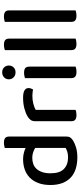

<svg xmlns="http://www.w3.org/2000/svg" viewBox="494 -1207 727 1755"><g transform="rotate(-90 857.5 -329.5)"><path d="M279 -482Q309 -482 335.5 -475.5Q362 -469 382 -459V-649Q389 -651 402 -654Q415 -657 430 -657Q459 -657 473 -646Q487 -635 487 -609V-85Q487 -64 478 -50.5Q469 -37 450 -25Q427 -10 387.5 2Q348 14 297 14Q240 14 193 -0.5Q146 -15 113 -45.5Q80 -76 62 -122.5Q44 -169 44 -232Q44 -297 62.5 -344.5Q81 -392 113 -422.5Q145 -453 187.5 -467.5Q230 -482 279 -482ZM383 -371Q366 -382 343 -390Q320 -398 292 -398Q262 -398 236.5 -389Q211 -380 192 -359.5Q173 -339 162 -307.5Q151 -276 151 -231Q151 -147 190.5 -109Q230 -71 296 -71Q326 -71 346.5 -77.5Q367 -84 383 -93Z M731 -2Q724 1 711.5 3.5Q699 6 684 6Q655 6 641 -5Q627 -16 627 -42V-370Q627 -395 637 -410.5Q647 -426 669 -440Q698 -458 743 -470Q788 -482 842 -482Q930 -482 930 -432Q930 -420 926 -409.5Q922 -399 917 -391Q907 -393 892 -395Q877 -397 860 -397Q820 -397 787 -388.5Q754 -380 731 -367Z M1126 -2Q1119 1 1106.5 3.5Q1094 6 1078 6Q1049 6 1035 -5Q1021 -16 1021 -42V-465Q1029 -467 1041.5 -470Q1054 -473 1070 -473Q1099 -473 1112.5 -462Q1126 -451 1126 -424ZM1010 -612Q1010 -638 1028 -655.5Q1046 -673 1074 -673Q1102 -673 1119 -655.5Q1136 -638 1136 -612Q1136 -586 1119 -568.5Q1102 -551 1074 -551Q1046 -551 1028 -568.5Q1010 -586 1010 -612Z M1334 6Q1305 6 1291 -5Q1277 -16 1277 -42V-649Q1284 -651 1297 -654Q1310 -657 1325 -657Q1354 -657 1368 -646Q1382 -635 1382 -609V-2Q1374 1 1361.5 3.5Q1349 6 1334 6Z M1592 6Q1563 6 1549 -5Q1535 -16 1535 -42V-649Q1542 -651 1555 -654Q1568 -657 1583 -657Q1612 -657 1626 -646Q1640 -635 1640 -609V-2Q1632 1 1619.5 3.5Q1607 6 1592 6Z"/></g></svg>

Font: Baloo Paaji 2 Medium
Style: Regular
Weight: 500
Designer: Shuchita Grover, Noopur Datye and Ek Type
Foundry: Ek Type
Version: Version 1.640;hotconv 1.0.111;makeotfexe 2.5.65597; ttfautoh